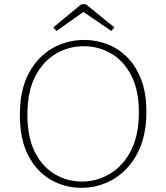

<svg xmlns="http://www.w3.org/2000/svg" viewBox="-20 -891 794 918"><path d="M369 7Q290 7 223 -31.5Q156 -70 115.5 -147Q75 -224 75 -341Q75 -462 118 -541.5Q161 -621 231 -660.5Q301 -700 382 -700Q440 -700 493.5 -679.5Q547 -659 589 -616.5Q631 -574 655.5 -509.5Q680 -445 680 -357Q680 -240 637.5 -159Q595 -78 524.5 -35.5Q454 7 369 7ZM371 -23Q442 -23 504.5 -59.5Q567 -96 605.5 -169.5Q644 -243 644 -354Q644 -460 607.5 -530.5Q571 -601 511 -635.5Q451 -670 380 -670Q309 -670 248 -634.5Q187 -599 149 -526.5Q111 -454 111 -343Q111 -234 147 -163.5Q183 -93 242.5 -58Q302 -23 371 -23ZM250 -743 235 -760 368 -870 390 -871 527 -760 512 -743 379 -834Z"/></svg>

Font: Bitter ExtraLight
Style: Regular
Weight: 200
Designer: Sol Matas, and Bitter project Authors
Foundry: Sol Matas
Version: Version 2.001